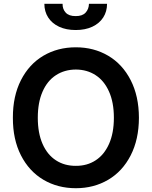

<svg xmlns="http://www.w3.org/2000/svg" viewBox="-20 -988 805 1018"><path d="M382.1 9.9Q285.9 9.9 210 -35Q134.2 -79.9 91.1 -164.4Q47.9 -248.9 48.3 -363.6Q47.9 -478.3 91.1 -563Q134.2 -647.7 210 -692.5Q285.9 -737.2 382.1 -737.2Q477.6 -737.2 553.6 -692.5Q629.6 -647.7 672.9 -563Q716.3 -478.3 716.6 -363.6Q716.3 -248.9 672.9 -164.2Q629.6 -79.5 553.6 -34.8Q477.6 9.9 382.1 9.9ZM382.1 -619.3Q322.1 -619 276.5 -589.3Q230.8 -559.7 205.6 -502.1Q180.4 -444.6 180.4 -363.6Q180.4 -282.7 205.6 -225.1Q230.8 -167.6 276.5 -138Q322.1 -108.3 382.1 -108.7Q441.8 -108.3 487.2 -138Q532.7 -167.6 558.2 -225.1Q583.8 -282.7 583.8 -363.6Q583.8 -444.6 558.2 -502.1Q532.7 -559.7 487.2 -589.3Q441.8 -619 382.1 -619.3ZM547.6 -968Q547.6 -926.8 527.2 -895.2Q506.7 -863.6 469.3 -846.2Q431.8 -828.8 381.4 -828.8Q331 -828.8 293.5 -846.2Q256 -863.6 235.6 -895.2Q215.2 -926.8 215.2 -968H311.8Q311.1 -940 328.3 -921.2Q345.5 -902.3 381.4 -902.7Q416.5 -902.3 433.8 -921Q451 -939.6 451.7 -968Z"/></svg>

Font: Riot Sans
Style: Bold
Weight: 600
Designer: Rasmus Andersson
Foundry: rsms
Version: Version 4.001